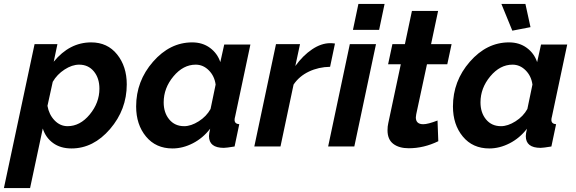

<svg xmlns="http://www.w3.org/2000/svg" viewBox="-70 -750 2948 983"><path d="M107 -524H224L205 -434Q286 -533 397 -533Q480 -533 529.5 -471.5Q579 -410 579 -318Q579 -189 493.5 -89.5Q408 10 296 10Q240 10 202 -17.5Q164 -45 149 -92L84 213H-50ZM439 -296Q439 -350 410.5 -384.5Q382 -419 335 -419Q299 -419 260.5 -394Q222 -369 200 -331L173 -208Q181 -163 209.5 -133.5Q238 -104 276 -104Q340 -104 389.5 -164Q439 -224 439 -296Z M627 -205Q627 -335 713.5 -434Q800 -533 914 -533Q967 -533 1005 -505Q1043 -477 1058 -432L1078 -522H1212L1134 -154Q1131 -144 1131 -136Q1131 -116 1155 -114L1131 0Q1089 7 1076 7Q1000 7 1000 -53Q1000 -66 1006 -91Q969 -43 917.5 -16.5Q866 10 813 10Q728 10 677.5 -51Q627 -112 627 -205ZM1008 -192 1034 -317Q1028 -361 999 -390Q970 -419 932 -419Q868 -419 818 -359Q768 -299 768 -226Q768 -173 796.5 -138.5Q825 -104 873 -104Q908 -104 947.5 -129Q987 -154 1008 -192Z M1343 -524H1466L1442 -412Q1481 -466 1528 -497.5Q1575 -529 1621 -529Q1635 -529 1645 -527L1620 -408Q1561 -407 1511.5 -383.5Q1462 -360 1433 -317L1366 0H1232Z M1765 -730H1899L1871 -597H1737ZM1721 -524H1855L1744 0H1610Z M1914 -83Q1914 -103 1918 -120L1982 -421H1917L1939 -524H2003L2039 -694H2173L2137 -524H2242L2220 -421H2116L2061 -165Q2059 -153 2059 -149Q2059 -114 2097 -114Q2121 -114 2170 -133L2174 -27Q2100 9 2023 9Q1973 9 1943.5 -13.5Q1914 -36 1914 -83Z M2497 -730H2620L2646 -611L2553 -593ZM2249 -205Q2249 -335 2335.5 -434Q2422 -533 2536 -533Q2589 -533 2627 -505Q2665 -477 2680 -432L2700 -522H2834L2756 -154Q2753 -144 2753 -136Q2753 -116 2777 -114L2753 0Q2711 7 2698 7Q2622 7 2622 -53Q2622 -66 2628 -91Q2591 -43 2539.5 -16.5Q2488 10 2435 10Q2350 10 2299.5 -51Q2249 -112 2249 -205ZM2630 -192 2656 -317Q2650 -361 2621 -390Q2592 -419 2554 -419Q2490 -419 2440 -359Q2390 -299 2390 -226Q2390 -173 2418.5 -138.5Q2447 -104 2495 -104Q2530 -104 2569.5 -129Q2609 -154 2630 -192Z"/></svg>

Font: Raleway-v4020
Style: Bold Italic
Weight: 700
Italic angle: -12°
Designer: Matt McInerney, Pablo Impallari, Rodrigo Fuenzalida
Foundry: Matt McInerney, Pablo Impallari, Rodrigo Fuenzalida
Version: Version 4.020;PS 004.020;hotconv 1.0.88;makeotf.lib2.5.64775